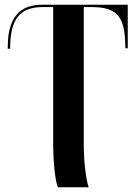

<svg xmlns="http://www.w3.org/2000/svg" viewBox="-20 -556 584 816"><path d="M226 240H357C347 214 336 136 336 58V-526H367C472 -526 507 -491 512 -380L513 -351H523V-536H160C72 -536 13 -491 13 -357V-349H23C23 -478 66 -526 163 -526H206V46C206 135 214 210 226 240Z"/></svg>

Font: Noto Serif Display SemiBold
Style: Regular
Weight: 600
Designer: Monotype Design Team
Foundry: Monotype Imaging Inc.
Version: Version 2.009